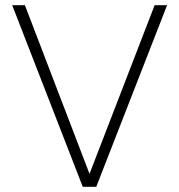

<svg xmlns="http://www.w3.org/2000/svg" viewBox="-20 -720 691 740"><path d="M299 0 27 -700H76L325 -50L576 -700H624L351 0Z"/></svg>

Font: DM Sans 9pt ExtraLight
Style: Regular
Weight: 250
Version: Version 4.004;gftools[0.9.30]